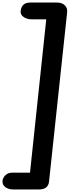

<svg xmlns="http://www.w3.org/2000/svg" viewBox="-63 -1274 618 1507"><path d="M41 213Q2.5 213 -22 194.2Q-46.5 175.5 -43 145Q-40 118.5 -19.2 100Q1.5 81.5 30.5 81.5H172.5L300 -1122.5H183Q149.5 -1122.5 123 -1140.2Q96.5 -1158 99 -1186Q102 -1218.5 120.5 -1236.2Q139 -1254 175 -1254H384.5Q423.5 -1254 445.5 -1232.5Q467.5 -1211 464 -1178.5L322 150.5Q318.5 182.5 298.2 197.8Q278 213 242.5 213Z"/></svg>

Font: Edu SA Hand
Style: Regular
Weight: 400
Designer: Tina and Corey Anderson, Eben Sorkin, Mirko Velimirovic
Foundry: Google for Education
Version: Version 2.000